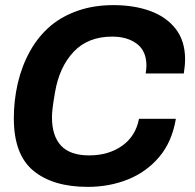

<svg xmlns="http://www.w3.org/2000/svg" viewBox="-20 -718 762 750"><path d="M323 12Q187 12 110.5 -51Q34 -114 34 -256Q34 -326 49.5 -393Q65 -460 97.5 -518.5Q130 -577 180 -619Q225 -656 286.5 -677Q348 -698 423 -698Q504 -698 567 -675Q630 -652 666.5 -605Q703 -558 703 -486Q703 -473 701.5 -459Q700 -445 698 -431H549Q550 -438 551 -446Q552 -454 552 -461Q552 -519 514.5 -547Q477 -575 418 -575Q324 -575 268 -516Q212 -457 195 -358Q188 -317 185.5 -296Q183 -275 183 -260Q183 -187 218.5 -149Q254 -111 328 -111Q404 -111 457 -148.5Q510 -186 523 -254H667Q652 -164 602 -105Q552 -46 479.5 -17Q407 12 323 12Z"/></svg>

Font: Archivo VF Beta
Style: Italic
Weight: 400
Italic angle: -10°
Designer: Hector Gatti
Foundry: Omnibus-Type
Version: Version 1.002